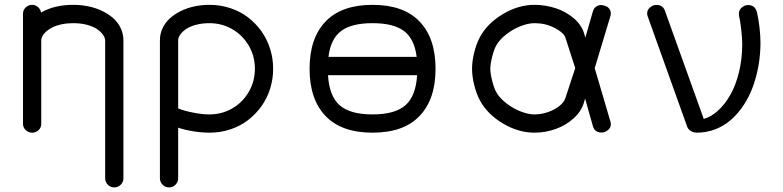

<svg xmlns="http://www.w3.org/2000/svg" viewBox="-20 -559 3301 809"><path d="M500 192.4Q500 208 488.6 219.4Q477.3 230.7 461.4 230.7Q445.8 230.7 434.4 219.4Q423.1 208 423.1 192.4V-387.2Q423.1 -399.2 414.6 -411.7Q406 -424.3 390 -435.7Q374 -447 347.4 -454.2Q320.8 -461.4 288.6 -461.4Q262.5 -461.4 240 -456.7Q217.5 -451.9 202 -444.2Q186.5 -436.5 175.4 -426.9Q164.3 -417.2 159.1 -407.3Q153.8 -397.5 153.8 -388.2V-36.6Q153.8 -21.5 142.5 -10.7Q131.1 0 115.5 0Q99.6 0 88.3 -10.9Q76.9 -21.7 76.9 -36.9V-501.5Q76.9 -516.6 88.3 -527.6Q99.6 -538.6 115.5 -538.6Q129.6 -538.6 140.1 -529.2Q150.6 -519.8 153.3 -506.1Q208.5 -538.6 288.6 -538.6Q321.8 -538.6 353 -532.1Q384.3 -525.6 410.9 -512.7Q437.5 -499.8 457.4 -482.1Q477.3 -464.4 488.6 -440.4Q500 -416.5 500 -389.4Z M862.5 0Q830.6 0 794.8 -5.7Q759 -11.5 730.7 -21V192.4Q730.7 208 719.5 219.4Q708.3 230.7 692.4 230.7Q676.5 230.7 665.2 219.4Q653.8 208 653.8 192.4V-70.1Q653.8 -72.3 653.8 -73.2Q653.8 -74.2 653.8 -74.6Q653.8 -75 653.8 -75.4V-389.4Q653.8 -416.5 665.2 -440.4Q676.5 -464.4 696.3 -482.1Q716.1 -499.8 742.4 -512.7Q768.8 -525.6 799.4 -532.1Q830.1 -538.6 862.5 -538.6Q909.2 -538.6 951.2 -524.5Q993.2 -510.5 1025.6 -485.4Q1058.1 -460.2 1081.9 -426.8Q1105.7 -393.3 1118.3 -352.8Q1130.9 -312.3 1130.9 -269.3Q1130.9 -226.3 1118.3 -185.8Q1105.7 -145.3 1081.9 -111.8Q1058.1 -78.4 1025.6 -53.2Q993.2 -28.1 951.2 -14Q909.2 0 862.5 0ZM862.5 -461.4Q831.3 -461.4 805.3 -454.3Q779.3 -447.3 763.5 -436.3Q747.8 -425.3 739.3 -412.8Q730.7 -400.4 730.7 -388.9V-102.3Q753.9 -92.3 793.2 -84.6Q832.5 -76.9 862.5 -76.9Q914.1 -76.9 957.9 -101.8Q1001.7 -126.7 1027.8 -171.1Q1054 -215.6 1054 -269.3Q1054 -323 1027.8 -367.3Q1001.7 -411.6 957.9 -436.5Q914.1 -461.4 862.5 -461.4Z M1364 -319.3H1735.6Q1726.3 -395 1682.4 -428.2Q1638.4 -461.4 1549.8 -461.4Q1460.9 -461.4 1417 -428.1Q1373 -394.8 1364 -319.3ZM1737.5 -242.2H1362.1Q1367.4 -153.6 1411.5 -115.2Q1455.6 -76.9 1549.8 -76.9Q1644 -76.9 1688.1 -115.4Q1732.2 -153.8 1737.5 -242.2ZM1747.9 -70.3Q1680.7 0 1549.8 0Q1418.9 0 1351.7 -70.3Q1284.4 -140.6 1284.4 -269.3Q1284.4 -397.9 1351.7 -468.3Q1418.9 -538.6 1549.8 -538.6Q1680.7 -538.6 1747.9 -468.3Q1815.2 -397.9 1815.2 -269.3Q1815.2 -140.6 1747.9 -70.3Z M2070.6 -171.4Q2084.2 -146.7 2112.4 -124.6Q2140.6 -102.5 2173.1 -89.7Q2205.6 -76.9 2232.4 -76.9Q2262.2 -76.9 2290.9 -87.4Q2319.6 -97.9 2338.1 -113.3Q2356.7 -128.7 2361.6 -143.8L2403.8 -272L2362.3 -400.6Q2355.7 -421.1 2317.3 -441.3Q2278.8 -461.4 2232.4 -461.4Q2205.6 -461.4 2173.1 -448.6Q2140.6 -435.8 2112.4 -413.7Q2084.2 -391.6 2070.6 -366.9Q2061.5 -350.3 2053.7 -319.5Q2045.9 -288.6 2045.9 -269.3Q2045.9 -250 2053.7 -219Q2061.5 -188 2070.6 -171.4ZM2446.3 -400.4 2478 -510.5Q2481.9 -524.2 2492.3 -531.4Q2502.7 -538.6 2514.2 -537.7Q2525.6 -536.9 2535.9 -531.7Q2546.1 -526.6 2551 -515.5Q2555.9 -504.4 2552 -491.2L2485.8 -271.7L2552 -47.1Q2558.3 -25.6 2542.5 -11.5Q2526.6 2.7 2505.5 -1.3Q2484.4 -5.4 2478 -28.1L2445.3 -143.8L2440.4 -126.5Q2429 -89.1 2396.4 -59.8Q2363.8 -30.5 2320.8 -15.3Q2277.8 0 2232.4 0Q2163.8 0 2098.4 -39.2Q2033 -78.4 2002 -136.2Q1987.3 -163.8 1978.1 -200.7Q1969 -237.5 1969 -269.3Q1969 -301 1978.1 -337.9Q1987.3 -374.8 2002 -402.3Q2033 -460.2 2098.4 -499.4Q2163.8 -538.6 2232.4 -538.6Q2277.8 -538.6 2321 -524.5Q2364.3 -510.5 2397.3 -482.4Q2430.4 -454.3 2441.2 -418Z M3107.4 -373Q3107.4 -397 3103.4 -433Q3099.4 -469 3094.2 -491.2Q3092 -501.2 3094.4 -510Q3096.7 -518.8 3102.3 -524.4Q3107.9 -530 3115.5 -533.9Q3123 -537.8 3131.5 -537.8Q3139.9 -537.8 3147.3 -535.3Q3154.8 -532.7 3160.8 -525.8Q3166.7 -518.8 3169.2 -508.5Q3175.8 -481.2 3180.1 -444.6Q3184.3 -408 3184.3 -378.9Q3184.3 -330.6 3176.1 -283.7Q3168 -236.8 3152.7 -194.7Q3137.5 -152.6 3114 -116.9Q3090.6 -81.3 3061.4 -55.3Q3032.2 -29.3 2994.9 -14.6Q2957.5 0 2916 0Q2901.6 0 2890.5 -7.2Q2879.4 -14.4 2875.5 -25.1L2709.2 -489.7Q2701.9 -511 2717 -525.9Q2732.2 -540.8 2753.4 -537.7Q2774.7 -534.7 2782.2 -512.2L2945.3 -57.9Q2976.6 -66.7 3005.6 -93.1Q3034.7 -119.6 3057.4 -159.5Q3080.1 -199.5 3093.8 -255.2Q3107.4 -311 3107.4 -373Z"/></svg>

Font: Tecnico
Style: Grueso
Weight: 700
Version: Version 1.3